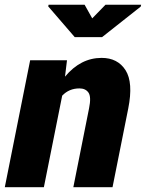

<svg xmlns="http://www.w3.org/2000/svg" viewBox="-21 -779 607 799"><path d="M401.9 -538.1Q468.8 -538.1 501.5 -486.8Q534.2 -435.5 512.7 -327.6L447.3 0H284.2L349.6 -328.1Q359.4 -376 347.2 -393.6Q335 -411.1 309.6 -411.1Q266.6 -411.1 237.8 -380.9L161.6 0H-1L104.5 -528.3H257.8L249.5 -460Q314.5 -538.1 401.9 -538.1ZM362.8 -702.6 418 -759.3H566.4L564.5 -751.5L403.8 -624.5H290L179.7 -752.4L181.2 -759.3H331.1Z"/></svg>

Font: Roboto-BlackItalic
Style: Italic
Weight: 900
Italic angle: -12°
Designer: Google
Version: Version 1.100141; 2013